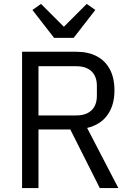

<svg xmlns="http://www.w3.org/2000/svg" viewBox="-20 -963 680 983"><path d="M177 -300V0H93V-698H371Q432 -698 475.5 -675Q519 -652 542.5 -608Q566 -564 566 -500Q566 -424 530 -374Q494 -324 426 -308L586 0H491L340 -300ZM177 -372H371Q404 -372 427.5 -383.5Q451 -395 463.5 -417.5Q476 -440 476 -472V-524Q476 -556 463.5 -578.5Q451 -601 427.5 -612.5Q404 -624 371 -624H177ZM357 -769H257L146 -912L190 -943L307 -826L424 -943L468 -912Z"/></svg>

Font: IBM Plex Sans
Style: Regular
Weight: 400
Designer: Mike Abbink, Paul van der Laan, Pieter van Rosmalen
Foundry: Bold Monday
Version: Version 3.201